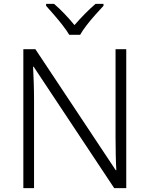

<svg xmlns="http://www.w3.org/2000/svg" viewBox="-20 -967 769 987"><path d="M629 0H567L153 -624H150Q152 -585 153.5 -541.5Q155 -498 155 -451V0H100V-714H162L575 -92H578Q576 -123 575 -171Q574 -219 574 -261V-714H629ZM336 -788Q323 -810 302 -837Q281 -864 258 -890.5Q235 -917 217 -937V-947H258Q285 -924 312.5 -895Q340 -866 363 -838Q387 -866 415.5 -895Q444 -924 471 -947H512V-937Q493 -917 469.5 -890.5Q446 -864 425 -837Q404 -810 392 -788Z"/></svg>

Font: Noto Sans Lao UI Light
Style: Regular
Weight: 300
Designer: Monotype Design Team
Foundry: Monotype Imaging Inc.
Version: Version 2.000; ttfautohint (v1.8.4.7-5d5b)